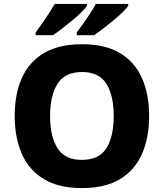

<svg xmlns="http://www.w3.org/2000/svg" viewBox="-20 -951 837 981"><path d="M742 -358Q742 -247 705.5 -164.5Q669 -82 593.5 -36Q518 10 398 10Q280 10 204 -36Q128 -82 91.5 -165Q55 -248 55 -359Q55 -470 91.5 -552Q128 -634 204 -679.5Q280 -725 399 -725Q518 -725 593.5 -679.5Q669 -634 705.5 -551.5Q742 -469 742 -358ZM236 -358Q236 -253 274 -193.5Q312 -134 398 -134Q486 -134 523.5 -193.5Q561 -253 561 -358Q561 -463 523.5 -523Q486 -583 399 -583Q312 -583 274 -523Q236 -463 236 -358ZM635 -921Q627 -908 606 -888Q585 -868 558.5 -846Q532 -824 506 -804Q480 -784 461 -771H372V-785Q386 -804 404.5 -829.5Q423 -855 440.5 -882Q458 -909 470 -931H635ZM424 -921Q416 -908 395.5 -888Q375 -868 348.5 -846Q322 -824 296 -804Q270 -784 251 -771H162V-785Q176 -804 194 -829.5Q212 -855 229.5 -882Q247 -909 260 -931H424Z"/></svg>

Font: Noto Kufi Arabic ExtraBold
Style: Regular
Weight: 800
Designer: Monotype Design Team, David Williams, Khaled Hosny
Foundry: Google LLC
Version: Version 2.109; ttfautohint (v1.8.4.7-5d5b)